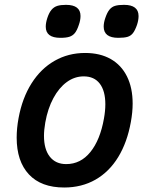

<svg xmlns="http://www.w3.org/2000/svg" viewBox="-20 -784 640 812"><path d="M50.5 -202Q50.5 -241.5 58.5 -284.5Q74 -369 113.2 -431.2Q152.5 -493.5 210.8 -526.8Q269 -560 340 -560Q403 -560 448 -534.5Q493 -509 517 -460.8Q541 -412.5 541 -346Q541 -310 533.5 -268.5Q518 -182 480 -119.8Q442 -57.5 383.8 -24.2Q325.5 9 251.5 9Q154 9 102.2 -46.5Q50.5 -102 50.5 -202ZM419.5 -282Q425.5 -315 425.5 -343Q425.5 -399.5 402 -430.2Q378.5 -461 334 -461Q295.5 -461 262.5 -437Q229.5 -413 205.8 -369Q182 -325 171.5 -266Q166 -234 166 -209.5Q166 -152.5 190.8 -121.2Q215.5 -90 260 -90Q321 -90 362.2 -141Q403.5 -192 419.5 -282ZM173.5 -671Q173.5 -687.5 180 -707.5Q187.5 -730.5 197.8 -742.5Q208 -754.5 222.2 -759Q236.5 -763.5 259 -763.5Q320.5 -763.5 320.5 -716.5Q320.5 -698.5 313.5 -679Q306 -656 296.8 -644.5Q287.5 -633 273.5 -628.5Q259.5 -624 235.5 -624Q173.5 -624 173.5 -671ZM418.5 -671.5Q418.5 -687.5 425 -707Q433 -731 442.8 -743Q452.5 -755 466.5 -759.2Q480.5 -763.5 504.5 -763.5Q566 -763.5 566 -716Q566 -699 559.5 -679Q551.5 -656 542.5 -644.2Q533.5 -632.5 519.5 -628.2Q505.5 -624 480.5 -624Q418.5 -624 418.5 -671.5Z"/></svg>

Font: JuliaMono SemiBold
Style: Italic
Weight: 600
Italic angle: -9°
Monospace: yes
Designer: cormullion
Foundry: corm
Version: Version 0.056; ttfautohint (v1.8.4)